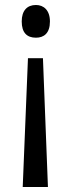

<svg xmlns="http://www.w3.org/2000/svg" viewBox="-20 -563 285 769"><path d="M180 -477C180 -522 155 -543 124 -543C88 -543 67 -520 67 -477C67 -432 88 -412 124 -412C156 -412 180 -430 180 -477ZM92 -330 71 186H172L152 -330Z"/></svg>

Font: Noto Sans Devanagari UI Condensed
Style: Regular
Weight: 400
Width: 3
Designer: Jelle Bosma - Monotype Design Team
Foundry: Monotype Imaging Inc.
Version: Version 2.004